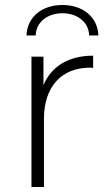

<svg xmlns="http://www.w3.org/2000/svg" viewBox="-20 -749 434 769"><path d="M156 0V-272C156 -401 225 -478 341 -478L353 -477V-526C256 -526 186 -484 154 -408V-522H106V0ZM123 -607C124 -660 170 -696 230 -696C290 -696 336 -660 337 -607H374C371 -682 311 -729 230 -729C149 -729 89 -682 86 -607Z"/></svg>

Font: Montserrat Light
Style: Regular
Weight: 300
Designer: Julieta Ulanovsky
Foundry: Julieta Ulanovsky
Version: Version 7.200